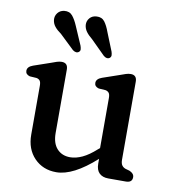

<svg xmlns="http://www.w3.org/2000/svg" viewBox="-81 -774 771 857"><g transform="rotate(10 305.0 -345.0)"><path d="M92 -133V-354Q92 -370.5 86.8 -377.2Q81.5 -384 71.5 -386L40.5 -388Q21 -393.5 21 -410Q21 -428.5 46.5 -437.5L122 -463.5Q136.5 -469 148.2 -472.8Q160 -476.5 170 -476.5Q198 -476.5 198 -446.5V-159Q198 -112.5 220.5 -88Q243 -63.5 280 -63.5Q306 -63.5 335 -77Q364 -90.5 396.5 -120L405 -127V-354Q405 -370.5 399.5 -377.2Q394 -384 384 -386L353 -388Q333.5 -393.5 333.5 -410Q333.5 -428.5 359 -437.5L434.5 -463.5Q449.5 -469 461 -472.8Q472.5 -476.5 483 -476.5Q510.5 -476.5 510.5 -446.5V-93.5Q510.5 -76 516.8 -67.5Q523 -59 533.5 -55.5L551.5 -50.5Q573 -41.5 573 -24.5Q573 0 544 0H464.5Q438.5 0 423.8 -14.2Q409 -28.5 409 -57V-79Q307 13 230.5 13Q170 13 131 -27.2Q92 -67.5 92 -133ZM347.5 -642.5 380.5 -560.5Q383.5 -551.5 383.8 -544Q384 -536.5 378 -531.5Q365.5 -522.5 350 -535.5L285.5 -599.5Q267.5 -614 257.8 -627.5Q248 -641 246.5 -657.5Q245.5 -675.5 257 -688.8Q268.5 -702 288 -703Q312 -704.5 324.8 -687.5Q337.5 -670.5 347.5 -642.5ZM204 -644.5 239.5 -562.5Q242.5 -554 243.2 -546.5Q244 -539 238 -534Q226.5 -524.5 210 -536.5L144.5 -599Q126 -612 115.5 -625Q105 -638 103 -654.5Q101 -672.5 112 -686.5Q123 -700.5 141.5 -702.5Q165.5 -705 179 -688.5Q192.5 -672 204 -644.5Z"/></g></svg>

Font: Fraunces 9pt SuperSoft
Style: Regular
Weight: 400
Version: Version 1.000;[b76b70a41]